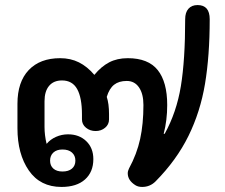

<svg xmlns="http://www.w3.org/2000/svg" viewBox="-20 -730 888 759"><path d="M49 -223V-320Q49 -406 93.5 -453Q138 -500 218 -500Q259 -500 292 -483.5Q325 -467 353 -434Q380 -467 411.5 -483.5Q443 -500 485 -500Q566 -500 603.5 -453Q641 -406 641 -315Q641 -254 627 -201H631Q678 -286 695 -389.5Q712 -493 712 -654Q712 -681 725 -695.5Q738 -710 761 -710Q809 -710 809 -654Q809 -510 790.5 -399Q772 -288 725 -192.5Q678 -97 595 -13Q573 9 542 9Q526 9 515 2Q485 -17 485 -45Q485 -54 490 -64Q521 -121 534 -180.5Q547 -240 547 -315Q547 -359 529.5 -384.5Q512 -410 481 -410Q450 -410 431 -395Q412 -380 402 -347Q411 -320 411 -279V-258Q411 -238 395.5 -225Q380 -212 358 -212Q336 -212 320 -225Q304 -238 304 -258V-277Q304 -344 285 -378Q266 -412 225 -412Q192 -412 174 -390.5Q156 -369 156 -330V-228Q156 -196 164 -162H165Q179 -179 201.5 -189Q224 -199 249 -199Q293 -199 321 -172Q349 -145 349 -101Q349 -50 316 -20.5Q283 9 223 9Q139 9 94 -56Q49 -121 49 -223ZM278 -95Q278 -115 264.5 -127Q251 -139 227 -139Q204 -139 191 -127Q178 -115 178 -95Q178 -75 191 -63.5Q204 -52 227 -52Q251 -52 264.5 -63.5Q278 -75 278 -95Z"/></svg>

Font: Kodchasan SemiBold
Style: Regular
Weight: 600
Version: Version 1.000; ttfautohint (v1.6)